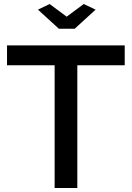

<svg xmlns="http://www.w3.org/2000/svg" viewBox="-20 -936 656 956"><path d="M227 -916 312 -853 397 -916 456 -888 352 -793H273L169 -888ZM601 -611H365V0H252V-611H15V-710H601Z"/></svg>

Font: Oxford Sans SemiBold
Style: Regular
Weight: 600
Designer: Matt McInerney, Pablo Impallari, Rodrigo Fuenzalida
Foundry: Matt McInerney, Pablo Impallari, Rodrigo Fuenzalida
Version: Version 3.000g; ttfautohint (v1.5) -l 8 -r 28 -G 28 -x 14 -D